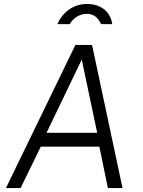

<svg xmlns="http://www.w3.org/2000/svg" viewBox="-20 -950 721 970"><path d="M270 -828H332C348 -854 376 -880 419 -880C465 -880 480 -848 491 -828H547C540 -884 496 -930 420 -930C341 -930 290 -877 270 -828ZM10 0H84L186 -209H482L525 0H599L445 -723H361ZM215 -279 393 -649 471 -279Z"/></svg>

Font: United Sans Light
Style: Italic
Weight: 300
Italic angle: -8°
Designer: Pablo Impallari, Rodrigo Fuenzalida (Modified by Dan O. Williams)
Version: Version 1.000;PS 001.000;hotconv 1.0.88;makeotf.lib2.5.64775